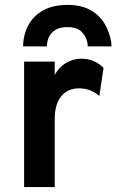

<svg xmlns="http://www.w3.org/2000/svg" viewBox="-20 -762 474 782"><path d="M78.2 0V-511H203V-456Q216.9 -485.7 246.9 -504.4Q276.9 -523 310.2 -523Q364.5 -523 401.8 -485.6L384.6 -371.2Q364.2 -388.1 344.6 -395.1Q325.1 -402.2 301.4 -402.2Q270.5 -402.2 248.6 -387.6Q226.7 -373 214.8 -345.5Q203 -318 203 -279.6V0ZM74.3 -573Q74.3 -618.4 94.1 -656.9Q113.9 -695.4 154.1 -718.7Q194.2 -742 254.5 -742Q310.5 -742 347.6 -721.4Q384.7 -700.8 405.3 -666.6Q425.9 -632.5 432.7 -591.8Q433.7 -587.3 433.7 -582.6Q433.7 -577.9 433.7 -573H337.1Q337.1 -577.9 336.8 -582.6Q336.4 -587.3 335.1 -591.8Q329.2 -616.7 310.6 -634.2Q292.1 -651.6 254.5 -651.6Q224.4 -651.6 206 -640.3Q187.6 -629 179.2 -611Q170.9 -593 170.9 -573Z"/></svg>

Font: Overpass
Style: Regular
Weight: 400
Designer: Delve Withrington, Dave Bailey, Thomas Jockin
Foundry: Delve Fonts LLC
Version: Version 4.000